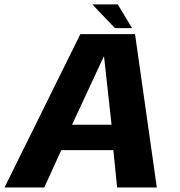

<svg xmlns="http://www.w3.org/2000/svg" viewBox="-44 -826 793 846"><path d="M-24 0H151L226 -164.5H455.5L472 0H647L551 -675.5H310ZM273.5 -276.5 413 -576.5H414.5L447.5 -276.5ZM462.5 -702H538L475 -806.5H363Z"/></svg>

Font: Anybody UltraCondensed Thin
Style: Bold Italic
Weight: 700
Italic angle: -10°
Version: Version 1.111